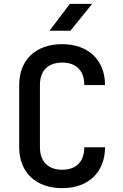

<svg xmlns="http://www.w3.org/2000/svg" viewBox="-20 -970 640 1000"><path d="M347 -810 460 -950H344L238 -810ZM304 10C440 10 527 -73 527 -203H419C419 -128 377 -86 304 -86C231 -86 188 -128 188 -203V-528C188 -603 231 -644 304 -644C377 -644 419 -603 419 -527H527C527 -657 440 -740 304 -740C167 -740 80 -659 80 -527V-203C80 -72 167 10 304 10Z"/></svg>

Font: Tekne LDO SemiBold
Style: Regular
Weight: 600
Monospace: yes
Designer: Alessio Laiso, Mario Rullo, Paolo Rosset
Foundry: Alessio Laiso
Version: Version 1.000;hotconv 1.0.109;makeotfexe 2.5.65596